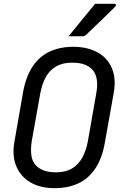

<svg xmlns="http://www.w3.org/2000/svg" viewBox="-20 -965 640 1005"><path d="M363 -720Q437 -720 489.5 -691.5Q542 -663 565.5 -608.5Q589 -554 575 -477L529 -219Q514 -134 477.5 -81Q441 -28 387.5 -4Q334 20 266 20Q192 20 140 -10Q88 -40 65 -95.5Q42 -151 56 -226L101 -484Q116 -565 151 -617.5Q186 -670 240 -695Q294 -720 363 -720ZM146 -225Q140 -187 144 -153Q148 -119 170 -97Q185 -82 210 -72.5Q235 -63 273 -63Q324 -63 357.5 -83.5Q391 -104 411 -140.5Q431 -177 440 -226L484 -477Q489 -504 488.5 -527Q488 -550 481.5 -569.5Q475 -589 461 -603Q445 -619 420 -628Q395 -637 357 -637Q307 -637 273 -617Q239 -597 219.5 -561Q200 -525 191 -477ZM478 -945Q502 -945 517 -945Q532 -945 545.5 -945Q559 -945 580 -945Q585 -945 586.5 -940Q588 -935 583 -930Q561 -909 544.5 -892.5Q528 -876 512.5 -861Q497 -846 478 -828Q459 -810 431 -783Q428 -780 423.5 -777.5Q419 -775 413 -775Q399 -775 386.5 -775Q374 -775 362 -775Q350 -775 339 -775Q363 -805 385.5 -832.5Q408 -860 430.5 -887.5Q453 -915 478 -945Z"/></svg>

Font: RecMonoLinear Nerd Font Mono
Style: Italic
Weight: 400
Italic angle: -10°
Monospace: yes
Version: Version 1.085; ttfautohint (v1.8.4.7-5d5b);Nerd Fonts 3.2.1